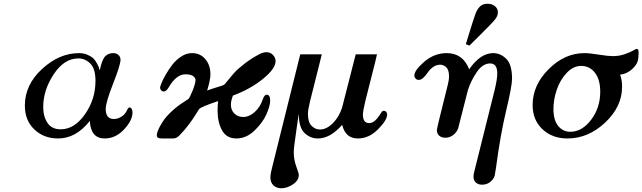

<svg xmlns="http://www.w3.org/2000/svg" viewBox="-20 -734 3433 1026"><path d="M112.8 -169.9Q112.8 -280.8 204.8 -365.5Q296.9 -450.2 402.8 -450.2Q427.7 -450.2 447.8 -441.2Q467.8 -432.1 477.8 -423.1Q487.8 -414.1 497.3 -396.5Q506.8 -378.9 507.8 -375Q508.8 -371.1 513.2 -357.9Q524.4 -415 543 -434.1Q560.1 -450.2 585 -450.2Q602.1 -450.2 613 -440.2Q624 -430.2 624 -414.1Q624 -388.2 584.5 -287.1Q544.9 -186 544.9 -151.9Q544.9 -97.7 588.9 -98.1Q608.9 -98.1 628.9 -110.6Q648.9 -123 658.2 -144Q666 -160.2 672.1 -160.2Q678.2 -160.2 683.1 -153.1Q688 -146 688 -132.8Q688 -90.8 643.1 -42.5Q598.1 5.9 539.1 5.9Q464.8 5.9 460 -87.9Q385.7 6.3 290 5.9Q213.9 5.9 163.3 -42.5Q112.8 -90.8 112.8 -169.9ZM210.9 -162.1Q210.9 -111.3 233.9 -77.1Q256.8 -43 304.2 -43Q377.4 -43 433.8 -123Q490.2 -203.1 490.2 -301.8Q490.2 -367.7 462.2 -394.8Q434.1 -421.9 398.9 -421.9Q322.8 -421.9 266.8 -336.9Q210.9 -252 210.9 -162.1Z M817.9 -9.8Q817.9 -27.8 835.4 -60.1Q856.4 -100.1 890.6 -132.6Q924.8 -165 954.8 -184.1Q984.9 -203.1 986.8 -205.1Q994.6 -212.9 1009.8 -251Q1024.9 -289.1 1024.9 -307.1Q1024.9 -311 1023.4 -313Q1014.6 -336.9 970.7 -336.9Q921.9 -336.9 880.9 -266.1Q867.7 -245.1 855.5 -245.1Q846.7 -245.1 841.1 -251.5Q835.4 -257.8 835.4 -267.1Q835.4 -270 842.5 -288.6Q849.6 -307.1 865.2 -334.5Q880.9 -361.8 900.4 -387.5Q919.9 -413.1 947.8 -431.6Q975.6 -450.2 1005.9 -450.2Q1049.8 -450.2 1077.1 -418.2Q1104.5 -386.2 1104.5 -336.9Q1104.5 -308.1 1086.9 -250Q1106.9 -257.8 1128.4 -264.4Q1149.9 -271 1162.4 -274.9Q1174.8 -278.8 1178.7 -282.2Q1180.7 -283.2 1195.6 -302Q1210.4 -320.8 1230 -343Q1249.5 -365.2 1287.1 -394Q1324.7 -422.9 1366.7 -444.8Q1384.8 -454.6 1403.8 -455.1Q1424.8 -455.1 1438.7 -440.4Q1452.6 -425.8 1452.6 -407.2Q1452.6 -367.2 1385.3 -312.5Q1317.9 -257.8 1224.6 -223.1Q1213.4 -192.4 1213.9 -174.8Q1213.9 -145 1232.7 -127Q1251.5 -108.9 1279.8 -108.9Q1312 -108.9 1341.8 -136Q1371.6 -163.1 1384.8 -205.1Q1393.6 -228 1404.8 -228Q1423.8 -228 1423.8 -196.8Q1423.8 -168.9 1403.8 -123.5Q1383.8 -78.1 1339.8 -36.1Q1295.9 5.9 1243.7 5.9Q1190.4 5.9 1166.5 -37.6Q1142.6 -81.1 1142.6 -144Q1142.6 -169.9 1145.5 -193.8Q1056.6 -164.1 1044.9 -151.9Q1042 -148.9 1029.8 -128.4Q1017.6 -107.9 994.1 -75.4Q970.7 -43 938.5 -9.8Q922.4 6.3 904.8 5.9H844.7Q817.9 6.3 817.9 -9.8Z M1424.8 212.9Q1424.8 196.8 1432.6 167L1584.5 -443.8H1699.7Q1687.5 -392.1 1667.5 -314.9Q1647.5 -237.8 1636.5 -191.9Q1625.5 -146 1625.5 -126Q1625.5 -81.1 1645 -61.5Q1664.6 -42 1689.5 -42Q1724.6 -42 1757.6 -74.5Q1790.5 -106.9 1807.6 -157.2L1880.9 -443.8H1994.6Q1986.8 -407.7 1966.8 -330.8Q1946.8 -253.9 1933.1 -197.5Q1919.4 -141.1 1919.4 -121.1Q1919.4 -76.2 1952.6 -76.2Q1968.8 -76.2 1983.2 -88.6Q1997.6 -101.1 2008.5 -118.7Q2019.5 -136.2 2020.5 -137.2Q2025.4 -142.1 2031.7 -142.1Q2038.6 -142.1 2043.7 -136.5Q2048.8 -130.9 2048.8 -122.1Q2048.8 -92.3 2000.2 -43.2Q1951.7 5.9 1892.6 5.9Q1825.7 5.9 1808.6 -66.9Q1744.6 6.3 1677.7 5.9Q1638.7 5.9 1608.2 -22.5Q1577.6 -50.8 1576.7 -122.1H1575.7Q1573.7 -105 1561.8 -24.4Q1549.8 56.2 1549.8 79.1Q1549.8 119.1 1563.2 155.5Q1576.7 191.9 1576.7 201.2Q1576.7 230 1545.7 251Q1514.6 272 1482.4 272Q1458.5 272 1441.7 256.8Q1424.8 241.7 1424.8 212.9Z M2194.3 -330.1Q2194.3 -358.9 2247.8 -404.5Q2301.3 -450.2 2367.2 -450.2Q2453.1 -450.2 2487.3 -363.8Q2546.4 -449.7 2615.2 -450.2Q2654.3 -450.2 2685.3 -419.7Q2716.3 -389.2 2716.3 -313Q2716.3 -274.9 2684.8 -143.1Q2653.3 -11.2 2630.4 163.1Q2625.5 197.3 2623.5 205.1Q2616.7 225.1 2598.6 239Q2580.6 252.9 2555.7 252.9Q2535.6 252.9 2522.9 241.5Q2510.3 230 2510.3 210.9Q2510.3 194.8 2515.6 178.2L2623.5 -253.9Q2637.7 -314 2637.2 -341.8Q2637.2 -395 2599.6 -395Q2559.6 -395 2528.1 -349.1Q2496.6 -303.2 2480.5 -252.9Q2474.6 -232.9 2453.1 -145.5Q2431.6 -58.1 2428.2 -47.9Q2420.4 -26.9 2401.9 -12.5Q2383.3 2 2359.4 2Q2339.4 2 2326.9 -9Q2314.5 -20 2314.5 -39.1Q2314.5 -48.8 2372.6 -279.8Q2379.4 -305.7 2379.4 -326.2Q2379.4 -360.4 2365 -374.3Q2350.6 -388.2 2332.5 -388.2Q2311.5 -388.2 2293.9 -375.5Q2276.4 -362.8 2266.4 -347.4Q2256.3 -332 2243.4 -319.6Q2230.5 -307.1 2218.3 -307.1Q2207 -307.1 2200.7 -314.2Q2194.3 -321.3 2194.3 -330.1ZM2469.2 -498Q2515.1 -647.9 2521.5 -662.1Q2539.6 -706.1 2568.4 -711.9Q2576.2 -713.9 2587.4 -713.9Q2609.4 -713.9 2625 -700.9Q2640.6 -688 2640.6 -668Q2640.6 -648.9 2624.5 -628.9Q2608.4 -608.9 2536.6 -538.1Q2506.8 -508.3 2488.3 -490.2Z M2826.2 -172.9Q2826.2 -278.8 2911.9 -364.5Q2997.6 -450.2 3103.5 -450.2Q3129.4 -450.2 3179.4 -442.1Q3229.5 -434.1 3254.4 -434.1Q3288.6 -434.1 3317.4 -444.1Q3346.2 -454.1 3362.8 -463.6Q3379.4 -473.1 3383.3 -473.1Q3392.1 -473.1 3392.6 -454.1Q3392.6 -423.3 3387.5 -406.7Q3382.3 -390.1 3366.2 -373Q3335.4 -339.8 3293.5 -335Q3304.7 -307.1 3304.2 -270Q3304.2 -164.1 3213.9 -79.1Q3123.5 5.9 3012.2 5.9Q2931.2 5.9 2878.7 -43.5Q2826.2 -92.8 2826.2 -172.9ZM2937.5 -151.9Q2937.5 -91.8 2962.9 -60.8Q2988.3 -29.8 3027.3 -29.8Q3090.3 -29.8 3138.9 -94Q3187.5 -158.2 3187.5 -244.1Q3187.5 -308.1 3159.4 -345Q3131.3 -381.8 3085.4 -381.8Q3043.5 -381.8 3008.3 -344.5Q2973.1 -307.1 2955.3 -254.9Q2937.5 -202.6 2937.5 -151.9Z"/></svg>

Font: CMU Serif
Style: BoldItalic
Weight: 700
Italic angle: -14.04°
Version: Version 0.7.0